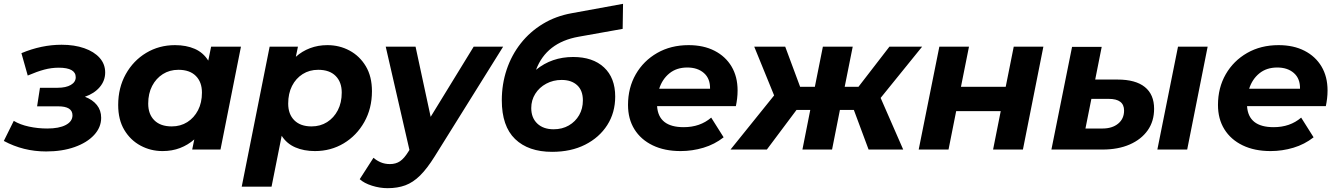

<svg xmlns="http://www.w3.org/2000/svg" viewBox="-39 -782 6989 1004"><path d="M202 10Q83 10 -19 -45L33 -150Q66 -130 112.5 -120Q159 -110 208 -110Q270 -110 305 -128.5Q340 -147 340 -179Q340 -226 265 -226H155L170 -323H262Q306 -323 331.5 -338Q357 -353 357 -378Q357 -428 268 -428Q230 -428 192.5 -418Q155 -408 106 -387L73 -504Q178 -548 283 -548Q350 -548 401.5 -530Q453 -512 482 -479.5Q511 -447 511 -403Q511 -360 482.5 -326.5Q454 -293 405 -276Q445 -261 467.5 -233Q490 -205 490 -166Q490 -116 453 -76Q416 -36 351 -13Q286 10 202 10Z M811 8Q749 8 696 -20.5Q643 -49 611 -102.5Q579 -156 579 -233Q579 -323 618.5 -394Q658 -465 725.5 -505.5Q793 -546 876 -546Q935 -546 979.5 -526.5Q1024 -507 1050 -465L1065 -538H1221L1114 0H966L977 -53Q944 -24 902.5 -8Q861 8 811 8ZM859 -121Q905 -121 940.5 -143.5Q976 -166 996.5 -205.5Q1017 -245 1017 -298Q1017 -353 985 -385Q953 -417 894 -417Q848 -417 812.5 -394.5Q777 -372 756.5 -332.5Q736 -293 736 -240Q736 -185 768 -153Q800 -121 859 -121Z M1608 8Q1550 8 1505 -11.5Q1460 -31 1434 -72L1381 194H1225L1371 -538H1519L1508 -485Q1540 -514 1582 -530Q1624 -546 1673 -546Q1736 -546 1789 -517.5Q1842 -489 1874 -435.5Q1906 -382 1906 -305Q1906 -215 1866 -144Q1826 -73 1758.5 -32.5Q1691 8 1608 8ZM1590 -121Q1636 -121 1671.5 -143.5Q1707 -166 1727.5 -205.5Q1748 -245 1748 -298Q1748 -353 1716 -385Q1684 -417 1625 -417Q1579 -417 1543.5 -394.5Q1508 -372 1488 -332.5Q1468 -293 1468 -240Q1468 -185 1500 -153Q1532 -121 1590 -121Z M1988 202Q1947 202 1906 189Q1865 176 1842 155L1914 43Q1931 58 1952.5 67Q1974 76 2000 76Q2031 76 2053 61Q2075 46 2097 10L2102 2L1978 -538H2134L2213 -171L2438 -538H2592L2234 36Q2194 100 2157.5 136Q2121 172 2080.5 187Q2040 202 1988 202Z M2848 12Q2724 12 2654.5 -55Q2585 -122 2585 -258Q2585 -342 2610.5 -418Q2636 -494 2684 -555Q2732 -616 2799.5 -657Q2867 -698 2951 -713L3219 -762L3217 -631L2987 -590Q2818 -560 2764 -417Q2846 -484 2958 -484Q3061 -484 3119.5 -429.5Q3178 -375 3178 -277Q3178 -193 3136.5 -128Q3095 -63 3021 -25.5Q2947 12 2848 12ZM2856 -106Q2901 -106 2935.5 -126Q2970 -146 2989.5 -180Q3009 -214 3009 -257Q3009 -309 2979 -336.5Q2949 -364 2898 -364Q2854 -364 2817.5 -344.5Q2781 -325 2760 -291.5Q2739 -258 2739 -217Q2739 -166 2770.5 -136Q2802 -106 2856 -106Z M3520 8Q3436 8 3374 -22Q3312 -52 3278.5 -106Q3245 -160 3245 -233Q3245 -323 3285.5 -393.5Q3326 -464 3397.5 -505Q3469 -546 3562 -546Q3640 -546 3697.5 -516.5Q3755 -487 3786.5 -434Q3818 -381 3818 -309Q3818 -287 3815.5 -266.5Q3813 -246 3809 -227H3397Q3404 -117 3536 -117Q3622 -117 3680 -167L3745 -64Q3698 -27 3639.5 -9.5Q3581 8 3520 8ZM3408 -318H3674Q3675 -371 3642 -400Q3609 -429 3555 -429Q3499 -429 3461.5 -398.5Q3424 -368 3408 -318Z M4503 0 4426 -207H4353L4312 0H4157L4198 -207H4126L3971 0H3781L4009 -283L3905 -538H4067L4145 -328H4222L4264 -538H4420L4378 -328H4450L4612 -538H4783L4566 -270L4684 0Z M4765 0 4873 -538H5028L4986 -328H5220L5262 -538H5417L5310 0H5154L5194 -201H4961L4921 0Z M5805 -366Q5899 -366 5947.5 -327Q5996 -288 5996 -213Q5996 -148 5962.5 -100.5Q5929 -53 5868.5 -26.5Q5808 0 5726 0H5459L5567 -537H5722L5688 -366ZM6013 0 6121 -538H6276L6169 0ZM5726 -110Q5777 -110 5808 -135.5Q5839 -161 5839 -204Q5839 -265 5759 -265H5668L5637 -110Z M6605 8Q6521 8 6459 -22Q6397 -52 6363.5 -106Q6330 -160 6330 -233Q6330 -323 6370.5 -393.5Q6411 -464 6482.5 -505Q6554 -546 6647 -546Q6725 -546 6782.5 -516.5Q6840 -487 6871.5 -434Q6903 -381 6903 -309Q6903 -287 6900.5 -266.5Q6898 -246 6894 -227H6482Q6489 -117 6621 -117Q6707 -117 6765 -167L6830 -64Q6783 -27 6724.5 -9.5Q6666 8 6605 8ZM6493 -318H6759Q6760 -371 6727 -400Q6694 -429 6640 -429Q6584 -429 6546.5 -398.5Q6509 -368 6493 -318Z"/></svg>

Font: Montserrat
Style: Bold Italic
Weight: 700
Italic angle: -11.3°
Designer: Julieta Ulanovsky
Foundry: Julieta Ulanovsky
Version: Version 9.000; ttfautohint (v1.8.4.7-5d5b)